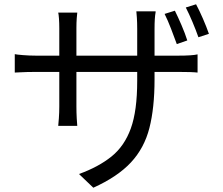

<svg xmlns="http://www.w3.org/2000/svg" viewBox="-20 -813 1040 897"><path d="M855 -624 806 -607Q794 -640 779 -679Q764 -718 749 -748L797 -763Q811 -735 828 -695.5Q845 -656 855 -624ZM702 -553H811Q879 -553 903 -559V-474Q878 -477 812 -477H702V-442Q702 -309 678 -215Q654 -121 591.5 -54Q529 13 416 64L349 0Q440 -33 500.5 -81.5Q561 -130 591 -212.5Q621 -295 621 -435V-477H337V-315Q337 -287 338.5 -260Q340 -233 341 -225H252Q253 -233 255 -260Q257 -287 257 -315V-477H149Q105 -477 70 -475Q55 -474 49 -474V-560Q57 -558 87.5 -555.5Q118 -553 149 -553H257V-681Q257 -706 255.5 -726.5Q254 -747 252 -754H341Q340 -747 338.5 -727.5Q337 -708 337 -682V-553H621V-678Q621 -707 619.5 -729.5Q618 -752 617 -760H707Q707 -758 707 -756Q702 -730 702 -678ZM848 -778 896 -793Q911 -765 928 -726Q945 -687 956 -655L907 -639Q895 -673 879 -711Q863 -749 848 -778Z"/></svg>

Font: Noto Sans CJK KR Regular (TTF)
Style: Regular
Weight: 400
Designer: Ryoko NISHIZUKA 西塚涼子 (kana & ideographs); Paul D. Hunt (Latin, Greek & Cyrillic); Wenlong ZHANG 张文龙 (bopomofo); Sandoll 
Foundry: Adobe Systems Incorporated
Version: Version 1.004;PS 1.004;hotconv 1.0.82;makeotf.lib2.5.63406